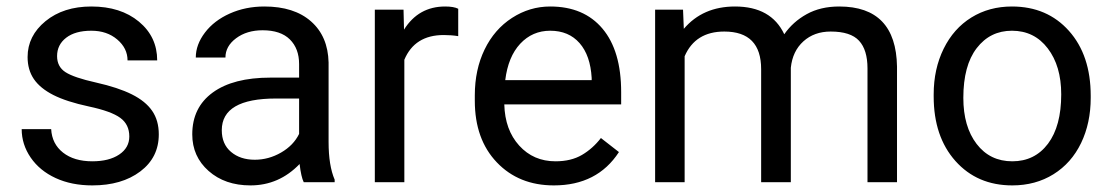

<svg xmlns="http://www.w3.org/2000/svg" viewBox="-20 -558 3405 588"><path d="M376 -140.1Q376 -176.8 348.4 -197Q320.8 -217.3 252.2 -231.9Q183.6 -246.6 143.3 -267.1Q103 -287.6 83.7 -315.9Q64.5 -344.2 64.5 -383.3Q64.5 -448.2 119.4 -493.2Q174.3 -538.1 259.8 -538.1Q349.6 -538.1 405.5 -491.7Q461.4 -445.3 461.4 -373H370.6Q370.6 -410.2 339.1 -437Q307.6 -463.9 259.8 -463.9Q210.4 -463.9 182.6 -442.4Q154.8 -420.9 154.8 -386.2Q154.8 -353.5 180.7 -336.9Q206.5 -320.3 274.2 -305.2Q341.8 -290 383.8 -269Q425.8 -248 446 -218.5Q466.3 -189 466.3 -146.5Q466.3 -75.7 409.7 -33Q353 9.8 262.7 9.8Q199.2 9.8 150.4 -12.7Q101.6 -35.2 74 -75.4Q46.4 -115.7 46.4 -162.6H136.7Q139.2 -117.2 173.1 -90.6Q207 -64 262.7 -64Q314 -64 345 -84.7Q376 -105.5 376 -140.1Z M910.2 0Q902.3 -15.6 897.5 -55.7Q834.5 9.8 747.1 9.8Q668.9 9.8 618.9 -34.4Q568.8 -78.6 568.8 -146.5Q568.8 -229 631.6 -274.7Q694.3 -320.3 808.1 -320.3H896V-361.8Q896 -409.2 867.7 -437.3Q839.4 -465.3 784.2 -465.3Q735.8 -465.3 703.1 -440.9Q670.4 -416.5 670.4 -381.8H579.6Q579.6 -421.4 607.7 -458.3Q635.7 -495.1 683.8 -516.6Q731.9 -538.1 789.6 -538.1Q880.9 -538.1 932.6 -492.4Q984.4 -446.8 986.3 -366.7V-123.5Q986.3 -50.8 1004.9 -7.8V0ZM760.3 -68.8Q802.7 -68.8 840.8 -90.8Q878.9 -112.8 896 -147.9V-256.3H825.2Q659.2 -256.3 659.2 -159.2Q659.2 -116.7 687.5 -92.8Q715.8 -68.8 760.3 -68.8Z M1383.3 -447.3Q1362.8 -450.7 1338.9 -450.7Q1250 -450.7 1218.3 -375V0H1127.9V-528.3H1215.8L1217.3 -467.3Q1261.7 -538.1 1343.3 -538.1Q1369.6 -538.1 1383.3 -531.2Z M1676.3 9.8Q1568.8 9.8 1501.5 -60.8Q1434.1 -131.3 1434.1 -249.5V-266.1Q1434.1 -344.7 1464.1 -406.5Q1494.1 -468.3 1548.1 -503.2Q1602.1 -538.1 1665 -538.1Q1768.1 -538.1 1825.2 -470.2Q1882.3 -402.3 1882.3 -275.9V-238.3H1524.4Q1526.4 -160.2 1570.1 -112.1Q1613.8 -64 1681.2 -64Q1729 -64 1762.2 -83.5Q1795.4 -103 1820.3 -135.3L1875.5 -92.3Q1809.1 9.8 1676.3 9.8ZM1665 -463.9Q1610.4 -463.9 1573.2 -424.1Q1536.1 -384.3 1527.3 -312.5H1792V-319.3Q1788.1 -388.2 1754.9 -426Q1721.7 -463.9 1665 -463.9Z M2071.8 -528.3 2074.2 -469.7Q2132.3 -538.1 2231 -538.1Q2341.8 -538.1 2381.8 -453.1Q2408.2 -491.2 2450.4 -514.6Q2492.7 -538.1 2550.3 -538.1Q2724.1 -538.1 2727.1 -354V0H2636.7V-348.6Q2636.7 -405.3 2610.8 -433.3Q2585 -461.4 2523.9 -461.4Q2473.6 -461.4 2440.4 -431.4Q2407.2 -401.4 2401.9 -350.6V0H2311V-346.2Q2311 -461.4 2198.2 -461.4Q2109.4 -461.4 2076.7 -385.7V0H1986.3V-528.3Z M2839.4 -269Q2839.4 -346.7 2869.9 -408.7Q2900.4 -470.7 2954.8 -504.4Q3009.3 -538.1 3079.1 -538.1Q3187 -538.1 3253.7 -463.4Q3320.3 -388.7 3320.3 -264.6V-258.3Q3320.3 -181.2 3290.8 -119.9Q3261.2 -58.6 3206.3 -24.4Q3151.4 9.8 3080.1 9.8Q2972.7 9.8 2906 -64.9Q2839.4 -139.6 2839.4 -262.7ZM2930.2 -258.3Q2930.2 -170.4 2970.9 -117.2Q3011.7 -64 3080.1 -64Q3148.9 -64 3189.5 -117.9Q3230 -171.9 3230 -269Q3230 -356 3188.7 -409.9Q3147.5 -463.9 3079.1 -463.9Q3012.2 -463.9 2971.2 -410.6Q2930.2 -357.4 2930.2 -258.3Z"/></svg>

Font: Shabnam FD
Style: Regular
Weight: 400
Foundry: DejaVu fonts team - Redesigned by Saber Rastikerdar - Based on Vazir font
Version: Version 5.00;October 20, 2019;FontCreator 12.0.0.2547 64-bit